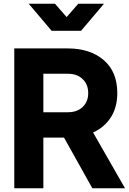

<svg xmlns="http://www.w3.org/2000/svg" viewBox="-20 -1003 687 1023"><path d="M56 -745H341Q460 -745 532.5 -683Q605 -621 605 -507Q605 -432 571 -378.5Q537 -325 476 -297L646 0H472L321 -270H211V0H56ZM342 -405Q391 -405 420.5 -433Q450 -461 450 -507Q450 -553 420.5 -581.5Q391 -610 342 -610H211V-405ZM133 -983H273L335 -912L397 -983H534L412 -839H255Z"/></svg>

Font: BLUETTI 2.0
Style: Bold
Weight: 700
Designer: Stijn de Vries
Foundry: tokotype
Version: Version 2.005;October 31, 2023;FontCreator 14.0.0.2814 64-bi